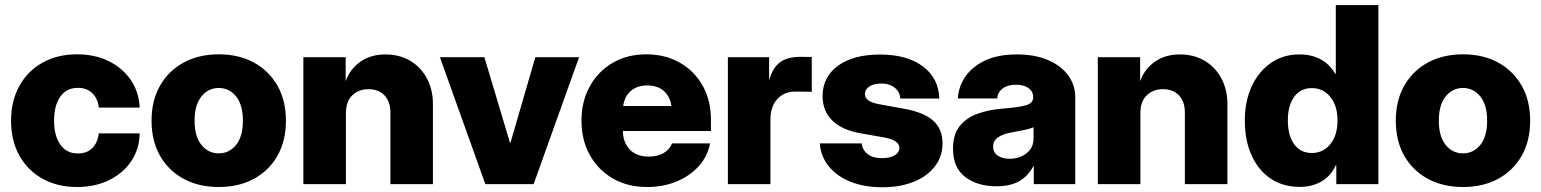

<svg xmlns="http://www.w3.org/2000/svg" viewBox="-20 -748 6261 780"><path d="M293 11.7Q212.9 11.7 152.3 -22.2Q91.8 -56.2 58.3 -116.7Q24.9 -177.2 24.9 -257.8Q24.9 -337.9 58.6 -398.7Q92.3 -459.5 152.6 -493.4Q212.9 -527.3 293 -527.3Q365.2 -527.3 421.4 -499.8Q477.5 -472.2 511 -423.6Q544.4 -375 547.4 -311H381.3Q377.4 -347.7 355 -369.4Q332.5 -391.1 296.4 -391.1Q250.5 -391.1 225.1 -355.5Q199.7 -319.8 199.7 -257.8Q199.7 -195.8 225.3 -160.2Q251 -124.5 296.4 -124.5Q333 -124.5 355 -146.5Q377 -168.5 381.3 -206.1H547.4Q546.4 -142.6 513.4 -93.5Q480.5 -44.4 423.6 -16.4Q366.7 11.7 293 11.7Z M868.7 11.7Q787.6 11.7 726.1 -21.5Q664.6 -54.7 630.1 -115.2Q595.7 -175.8 595.7 -257.8Q595.7 -339.4 630.1 -399.9Q664.6 -460.4 726.1 -493.9Q787.6 -527.3 868.7 -527.3Q950.2 -527.3 1011.5 -493.9Q1072.8 -460.4 1107.2 -399.9Q1141.6 -339.4 1141.6 -257.8Q1141.6 -175.8 1107.2 -115.2Q1072.8 -54.7 1011.5 -21.5Q950.2 11.7 868.7 11.7ZM868.7 -125Q911.1 -125 939 -159.2Q966.8 -193.4 966.8 -257.8Q966.8 -321.8 939 -356.2Q911.1 -390.6 868.7 -390.6Q826.2 -390.6 798.3 -356.2Q770.5 -321.8 770.5 -257.8Q770.5 -193.4 798.3 -159.2Q826.2 -125 868.7 -125Z M1385.3 -288.6V0H1212.4V-515.6H1384.3V-418L1385.3 -420.9Q1403.3 -469.2 1445.1 -498Q1486.8 -526.9 1545.9 -526.9Q1602.5 -526.9 1645.8 -501.5Q1689 -476.1 1713.9 -430.4Q1738.8 -384.8 1738.8 -324.2V0H1565.9V-291Q1565.9 -335.9 1541.7 -360.8Q1517.6 -385.7 1476.6 -385.7Q1437 -385.7 1411.1 -360.8Q1385.3 -335.9 1385.3 -288.6Z M2332.5 -515.6 2147.9 0H1951.7L1767.1 -515.6H1947.8L2051.8 -168H2053.7L2154.8 -515.6Z M2609.4 11.7Q2529.8 11.7 2469.7 -22.9Q2409.7 -57.6 2376 -118.4Q2342.3 -179.2 2342.3 -257.8Q2342.3 -336.4 2376 -397.2Q2409.7 -458 2469 -492.7Q2528.3 -527.3 2605 -527.3Q2682.6 -527.3 2741.9 -493.4Q2801.3 -459.5 2834.7 -399.7Q2868.2 -339.8 2868.2 -261.7V-215.8H2510.3Q2511.7 -167.5 2539.3 -139.6Q2566.9 -111.8 2615.7 -111.8Q2651.4 -111.8 2676.3 -126.5Q2701.2 -141.1 2710 -165.5H2864.7Q2855 -113.8 2819.3 -73.7Q2783.7 -33.7 2729.2 -11Q2674.8 11.7 2609.4 11.7ZM2511.7 -317.4H2707.5Q2702.1 -356.4 2676.5 -378.7Q2650.9 -400.9 2609.4 -400.9Q2568.4 -400.9 2542.7 -378.7Q2517.1 -356.4 2511.7 -317.4Z M2937 0V-515.6H3104.5V-424.3H3105.5Q3119.6 -474.1 3149.7 -495.6Q3179.7 -517.1 3231.9 -517.1Q3245.1 -517.1 3256.3 -516.8Q3267.6 -516.6 3277.8 -516.6V-375Q3269 -375.5 3249 -375.7Q3229 -376 3210.9 -376Q3165.5 -376 3137.7 -345.7Q3109.9 -315.4 3109.9 -261.2V0Z M3795.9 -347.7H3637.2Q3636.7 -373.5 3615.5 -391.1Q3594.2 -408.7 3561.5 -408.7Q3529.3 -408.7 3511.5 -396.5Q3493.7 -384.3 3493.7 -366.2Q3493.7 -335.4 3548.3 -325.2L3652.8 -306.2Q3732.9 -292 3771 -257.8Q3809.1 -223.6 3809.1 -166Q3809.1 -112.8 3778.3 -72.5Q3747.6 -32.2 3692.6 -9.8Q3637.7 12.7 3564.9 12.7Q3492.7 12.7 3437 -9Q3381.3 -30.8 3348.1 -70.8Q3314.9 -110.8 3310.1 -165.5H3480.5Q3483.9 -138.2 3505.1 -121.8Q3526.4 -105.5 3562 -105.5Q3596.2 -105.5 3615 -117.2Q3633.8 -128.9 3633.8 -147.5Q3633.8 -178.2 3572.3 -189.5L3478 -206.1Q3401.9 -219.2 3361.8 -257.8Q3321.8 -296.4 3321.8 -357.9Q3321.8 -435.1 3384 -480.7Q3446.3 -526.4 3555.2 -526.4Q3665 -526.4 3729.2 -478.3Q3793.5 -430.2 3795.9 -347.7Z M4028.3 8.8Q3950.7 8.8 3901.1 -29.1Q3851.6 -66.9 3851.6 -143.6Q3851.6 -201.7 3878.7 -235.6Q3905.8 -269.5 3951.2 -285.9Q3996.6 -302.2 4051.3 -306.6Q4120.6 -312 4148.9 -320.6Q4177.2 -329.1 4177.2 -352.1V-354.5Q4177.2 -376.5 4158.4 -390.1Q4139.6 -403.8 4107.4 -403.8Q4073.7 -403.8 4053.7 -388.9Q4033.7 -374 4030.8 -348.1H3871.1Q3874 -396.5 3901.9 -437Q3929.7 -477.5 3981.9 -502.2Q4034.2 -526.9 4110.8 -526.9Q4184.6 -526.9 4237.8 -503.9Q4291 -481 4319.6 -441.7Q4348.1 -402.3 4348.1 -354V0H4179.7V-72.3H4177.7Q4154.3 -29.8 4118.2 -10.5Q4082 8.8 4028.3 8.8ZM4081.5 -103Q4121.6 -103 4150.1 -125.2Q4178.7 -147.5 4178.7 -185.1V-231Q4165 -225.1 4142.6 -220.2Q4120.1 -215.3 4089.4 -210Q4056.6 -204.6 4035.6 -190.7Q4014.6 -176.8 4014.6 -152.3Q4014.6 -128.9 4033.2 -116Q4051.8 -103 4081.5 -103Z M4612.8 -288.6V0H4439.9V-515.6H4611.8V-418L4612.8 -420.9Q4630.9 -469.2 4672.6 -498Q4714.4 -526.9 4773.4 -526.9Q4830.1 -526.9 4873.3 -501.5Q4916.5 -476.1 4941.4 -430.4Q4966.3 -384.8 4966.3 -324.2V0H4793.5V-291Q4793.5 -335.9 4769.3 -360.8Q4745.1 -385.7 4704.1 -385.7Q4664.6 -385.7 4638.7 -360.8Q4612.8 -335.9 4612.8 -288.6Z M5260.3 11.2Q5192.4 11.2 5142.3 -22.2Q5092.3 -55.7 5064.7 -116.5Q5037.1 -177.2 5037.1 -258.8Q5037.1 -337.4 5065.4 -397.9Q5093.8 -458.5 5143.6 -492.7Q5193.4 -526.9 5258.3 -526.9Q5357.9 -526.9 5404.3 -448.7H5406.7V-727.5H5579.6V0H5408.7V-76.7H5406.7Q5387.2 -33.7 5349.1 -11.2Q5311 11.2 5260.3 11.2ZM5309.1 -126.5Q5355.5 -126.5 5384.5 -162.4Q5413.6 -198.2 5413.6 -258.8Q5413.6 -318.4 5384.5 -354.2Q5355.5 -390.1 5309.1 -390.1Q5263.7 -390.1 5237.8 -355Q5211.9 -319.8 5211.9 -258.8Q5211.9 -196.8 5237.8 -161.6Q5263.7 -126.5 5309.1 -126.5Z M5923.3 11.7Q5842.3 11.7 5780.8 -21.5Q5719.2 -54.7 5684.8 -115.2Q5650.4 -175.8 5650.4 -257.8Q5650.4 -339.4 5684.8 -399.9Q5719.2 -460.4 5780.8 -493.9Q5842.3 -527.3 5923.3 -527.3Q6004.9 -527.3 6066.2 -493.9Q6127.4 -460.4 6161.9 -399.9Q6196.3 -339.4 6196.3 -257.8Q6196.3 -175.8 6161.9 -115.2Q6127.4 -54.7 6066.2 -21.5Q6004.9 11.7 5923.3 11.7ZM5923.3 -125Q5965.8 -125 5993.7 -159.2Q6021.5 -193.4 6021.5 -257.8Q6021.5 -321.8 5993.7 -356.2Q5965.8 -390.6 5923.3 -390.6Q5880.9 -390.6 5853 -356.2Q5825.2 -321.8 5825.2 -257.8Q5825.2 -193.4 5853 -159.2Q5880.9 -125 5923.3 -125Z"/></svg>

Font: Inter Display Extra Bold
Style: Regular
Weight: 800
Designer: Rasmus Andersson
Foundry: rsms
Version: Version 4.000;git-4fc901f